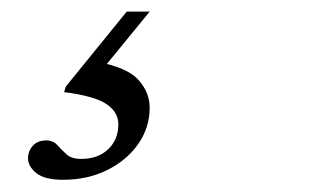

<svg xmlns="http://www.w3.org/2000/svg" viewBox="-20 -42 540 322"><path d="M85.5 259.5Q54.5 259.5 40.8 248.2Q27 237 27 223.5Q27 211.5 35 202.5Q43 193.5 57.5 193.5Q69 193.5 76 201.2Q83 209 91.5 216.8Q100 224.5 116 224.5Q144.5 224.5 161.5 208.2Q178.5 192 178.5 166.5Q178.5 146 158.5 132.5Q138.5 119 87.5 112.5L90.5 103L192.5 -22.5H231L127.5 104L142 61.5Q193.5 71 212.2 92Q231 113 231 138.5Q231 172 211.8 199.5Q192.5 227 159.8 243.2Q127 259.5 85.5 259.5Z"/></svg>

Font: Newsreader 16pt 16pt
Style: Italic
Weight: 400
Italic angle: -17°
Version: Version 1.003